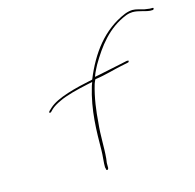

<svg xmlns="http://www.w3.org/2000/svg" viewBox="-112 -861 1028 1010"><g transform="rotate(-15 402.5 -356.5)"><path d="M133 -340C133 -338 133 -336 138 -336C139 -336 142 -337 142 -337L157 -352C168 -362 186 -373 206 -382C244 -401 308 -417 369 -430L393 -435L386 -416C348 -292 348 -177 347 -76C347 -48 341 -6 342 16L345 28L344 29C344 29 344 30 347 32H348C352 36 357 26 357 24V12C356 4 357 -10 360 -26C366 -91 361 -147 369 -220C373 -279 382 -352 403 -422C404 -427 410 -438 412 -443L413 -444L415 -445C465 -451 531 -471 559 -476L602 -485C603 -485 603 -486 604 -486C611 -495 606 -495 597 -495L560 -487C534 -482 494 -473 440 -462L414 -457L422 -477C428 -491 435 -503 442 -517C492 -602 553 -687 657 -728C670 -733 684 -735 693 -735C727 -735 753 -721 784 -718H798C802 -718 804 -720 805 -724C806 -728 804 -729 800 -729H786C778 -730 768 -731 757 -733C736 -738 715 -746 695 -746C685 -746 668 -743 653 -737C527 -685 449 -576 397 -449L396 -447C300 -427 198 -402 152 -360L137 -346C136 -344 133 -341 133 -340ZM402 -420H403ZM784 -718Z"/></g></svg>

Font: Stray Cat
Style: HlExtObl
Weight: 100
Version: Version 1.0